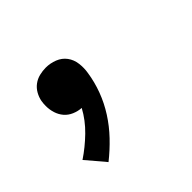

<svg xmlns="http://www.w3.org/2000/svg" viewBox="-97 -333 694 694"><g transform="rotate(-45 250.0 14.0)"><path d="M113 215 105 205 52 143Q91 117 126 83Q161 49 183 8Q165 7 147.5 -0.5Q130 -8 118.5 -21.5Q107 -35 101.5 -52.5Q96 -70 96 -89Q96 -95 96.5 -101Q97 -107 98 -113Q101 -129 109.5 -144Q118 -159 131.5 -169Q145 -179 161.5 -183Q178 -187 194 -187Q217 -187 238.5 -178.5Q260 -170 273 -152.5Q286 -135 289 -111.5Q292 -88 288 -65Q282 -25 267.5 14Q253 53 230 89Q207 125 177 156.5Q147 188 113 215Z"/></g></svg>

Font: Iosevka Curly Slab
Style: Bold Italic
Weight: 700
Italic angle: -9°
Monospace: yes
Designer: Belleve Invis
Foundry: Belleve Invis
Version: Version 22.1.2; ttfautohint (v1.8.4)